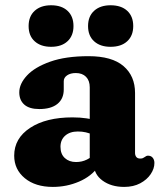

<svg xmlns="http://www.w3.org/2000/svg" viewBox="-20 -707 622 740"><path d="M341.9 -74.6V-89.4L325.9 -95.6V-370.5Q325.9 -396.2 311.6 -410.9Q297.2 -425.5 272.2 -425.5Q251.5 -425.5 238.6 -416.6Q225.7 -407.7 225.7 -393.9V-362.1Q225.7 -326.1 201.2 -306.4Q176.7 -286.7 131.5 -286.7Q92.9 -286.7 73.6 -303.9Q54.3 -321 54.3 -351.1Q54.3 -384 84.1 -416.1Q113.9 -448.2 173.4 -469.3Q232.9 -490.5 321.2 -490.5Q411.7 -490.5 456.1 -452.2Q500.5 -414 500.5 -348.7V-117.2Q500.5 -108.6 505.2 -102.2Q510 -95.9 520.4 -95.9Q526.9 -95.9 530.7 -97.6Q534.6 -99.4 537.7 -101.7Q540.5 -103.7 543.4 -105.3Q546.3 -107 550.4 -107Q562.1 -107 568.6 -99Q575.1 -91 575.1 -78.8Q575.1 -57 560.7 -35.7Q546.4 -14.4 520.3 -0.5Q494.2 13.4 458.5 13.4Q408.7 13.4 375.3 -10.9Q341.9 -35.3 341.9 -74.6ZM34.7 -107.1Q34.7 -174 96.2 -214.3Q157.6 -254.6 259.6 -254.6Q289.2 -254.6 314 -250.8Q338.9 -247 355.3 -240L338.1 -187.6Q324.7 -193.7 310.6 -197Q296.5 -200.2 280 -200.2Q249.5 -200.2 231.3 -184.2Q213.1 -168.2 213.1 -141.3Q213.1 -113.3 229.8 -97.9Q246.5 -82.5 273.1 -82.5Q295.8 -82.5 315 -92Q334.2 -101.6 346.1 -116.3L358.9 -64.9Q332.2 -27.4 284.6 -7Q237 13.4 183.7 13.4Q116.3 13.4 75.5 -20.3Q34.7 -54 34.7 -107.1ZM177 -526.6Q137.1 -526.6 113.7 -547.8Q90.3 -568.9 90.3 -606.5Q90.3 -644.1 113.7 -665.4Q137.1 -686.7 177 -686.7Q217.3 -686.7 240.2 -665.4Q263.2 -644.1 263.2 -606.5Q263.2 -569.3 240.2 -548Q217.3 -526.6 177 -526.6ZM406.1 -526.6Q366.2 -526.6 342.8 -547.8Q319.4 -568.9 319.4 -606.5Q319.4 -644.1 342.8 -665.4Q366.2 -686.7 406.1 -686.7Q447.2 -686.7 470.3 -665.4Q493.5 -644.1 493.5 -606.5Q493.5 -569.3 470.3 -548Q447.2 -526.6 406.1 -526.6Z"/></svg>

Font: Fraunces SuperSoft
Style: Regular
Weight: 900
Version: Version 1.000;[b76b70a41]